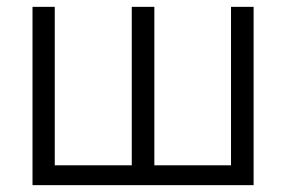

<svg xmlns="http://www.w3.org/2000/svg" viewBox="-20 -541 836 561"><path d="M75 0V-521H140V-58H365V-521H431V-58H655V-521H721V0Z"/></svg>

Font: Rising Sun Light
Style: Regular
Weight: 300
Designer: Matt McInerney, Pablo Impallari, Rodrigo Fuenzalida (Raleway font), Stephen Hutchings (Greek), Cristiano Sobral (main ch
Foundry: The Rising Sun Project Authors
Version: Version 4.327; ttfautohint (v1.8.4.7-5d5b-dirty)